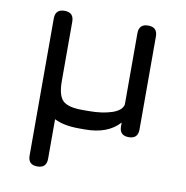

<svg xmlns="http://www.w3.org/2000/svg" viewBox="-79 -583 831 859"><g transform="rotate(10 336.0 -153.5)"><path d="M104 158V-465Q104 -507 146 -507Q188 -507 188 -465V-196Q188 -131 211.5 -107.5Q235 -84 300 -84H328Q391 -84 434.5 -98.5Q478 -113 484 -141V-465Q484 -507 526 -507Q568 -507 568 -465V-42Q568 0 526 0Q484 0 484 -42V-59Q431 0 328 0H300Q231 0 188 -22V158Q188 200 146 200Q104 200 104 158Z"/></g></svg>

Font: Jura
Style: Bold
Weight: 700
Designer: Daniel Johnson, Alexei Vanyashin
Foundry: Daniel Johnson
Version: Version 5.103